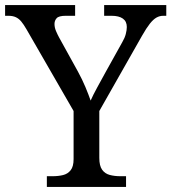

<svg xmlns="http://www.w3.org/2000/svg" viewBox="-25 -734 673 754"><path d="M159 0V-42H182Q204 -42 222.5 -46.5Q241 -51 252.5 -65.5Q264 -80 264 -109V-298L79 -619Q68 -638 58.5 -649.5Q49 -661 37 -666.5Q25 -672 8 -672H-5V-714H270V-672H233Q206 -672 197.5 -662.5Q189 -653 189 -640Q189 -626 195 -612Q201 -598 207 -587L281 -453Q298 -422 310.5 -392Q323 -362 331 -339Q340 -360 357 -391Q374 -422 391 -453L455 -568Q465 -585 469 -600.5Q473 -616 473 -628Q473 -650 457.5 -661Q442 -672 413 -672H384V-714H628V-672H616Q602 -672 589.5 -665Q577 -658 563.5 -641Q550 -624 533 -594L365 -298V-114Q365 -83 376 -67.5Q387 -52 406 -47Q425 -42 447 -42H470V0Z"/></svg>

Font: Noto Serif Thai
Style: Regular
Weight: 400
Designer: Monotype Design Team
Foundry: Monotype Imaging Inc.
Version: Version 2.001